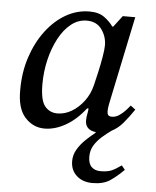

<svg xmlns="http://www.w3.org/2000/svg" viewBox="-51 -523 635 782"><g transform="rotate(5 266.5 -131.5)"><path d="M356 216Q316 216 291 193.5Q266 171 266 134Q266 108 279.5 85.5Q293 63 313 44Q333 25 351 11V8Q331 6 319.5 -5Q308 -16 308 -35Q308 -49 310.5 -60.5Q313 -72 314 -85H308Q271 -37 227.5 -12.5Q184 12 142 12Q95 12 62 -24.5Q29 -61 30 -137Q30 -209 50.5 -271Q71 -333 106.5 -380Q142 -427 187.5 -453Q233 -479 284 -479Q322 -479 345 -462Q368 -445 381 -426H385L420 -472H471L397 -118Q397 -118 394.5 -105Q392 -92 392 -81Q392 -71 396 -65.5Q400 -60 411 -60Q427 -60 441 -69.5Q455 -79 466.5 -91.5Q478 -104 484 -112L504 -97Q483 -66 462 -41Q441 -16 415 -3Q397 10 378.5 26Q360 42 347 62.5Q334 83 334 110Q334 138 347.5 151.5Q361 165 384 165Q413 165 430 157.5Q447 150 469 134L483 151Q454 180 427 198Q400 216 356 216ZM189 -54Q219 -54 247 -70.5Q275 -87 296.5 -115.5Q318 -144 327 -180Q332 -200 339.5 -233Q347 -266 352.5 -298Q358 -330 358 -347Q358 -383 337 -412Q316 -441 276 -441Q241 -441 212 -418Q183 -395 162 -355.5Q141 -316 129.5 -267.5Q118 -219 118 -168Q118 -102 137.5 -78Q157 -54 189 -54Z"/></g></svg>

Font: STIX Two Text
Style: Italic
Weight: 400
Italic angle: -12°
Designer: Ross Mills, John Hudson & Paul Hanslow, Tiro Typeworks Ltd; with prior portions MicroPress Inc. and Coen Hoffman, Elsevi
Foundry: Tiro Typeworks Ltd
Version: Version 2.13 b171